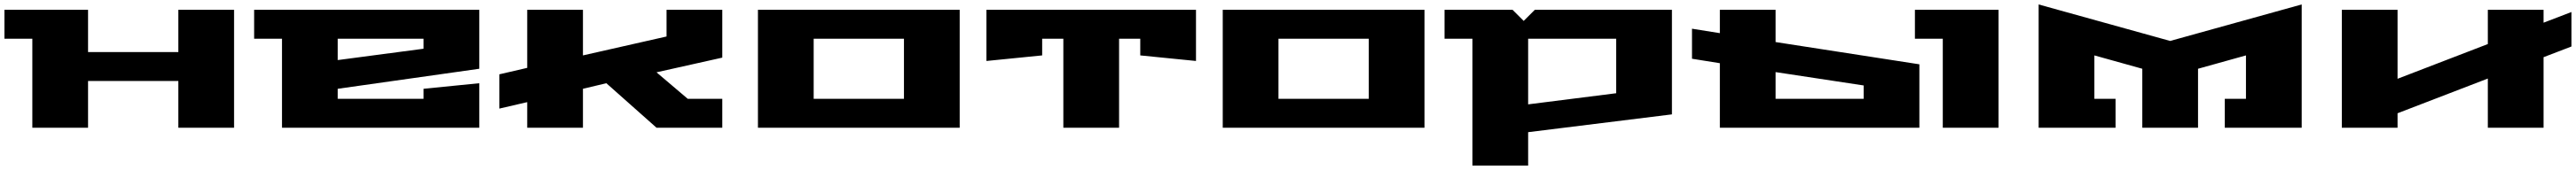

<svg xmlns="http://www.w3.org/2000/svg" viewBox="-20 -574 11555 764"><path d="M0 -400V-530H375V-340H780V-530H1030V0H780V-210H375V0H125V-400Z M1120 -400V-530H2130V-265L1495 -175V-130H1880V-175L2130 -200V0H1245V-400ZM1495 -304 1880 -355V-400H1495Z M2220 -86V-240L2345 -269V-530H2595V-325L2970 -410V-530H3220V-315L2925 -249L3065 -130H3220V0H2925L2700 -200L2595 -175V0H2345V-115Z M3380 0V-530H4285V0ZM3630 -130H4035V-400H3630Z M4405 -300V-530H5345V-300L5095 -325V-400H5000V0H4750V-400H4655V-325Z M5465 0V-530H6370V0ZM5715 -130H6120V-400H5715Z M6460 -400V-530H6765L6815 -480L6865 -530H7480V-60L6835 20V170H6585V-400ZM6835 -105 7230 -155V-400H6835Z M7570 -310V-445L7695 -425V-530H7945V-385L8590 -285V0H7695V-290ZM7945 -130H8340V-190L7945 -250ZM8570 -400V-530H8945V0H8695V-400Z M9125 0V-554L9715 -390L10305 -554V0H9960V-130H10055V-325L9840 -265V0H9590V-265L9375 -325V-130H9470V0Z M10485 0V-530H10735V-220L11140 -376V-530H11390V-472L11515 -520V-365L11390 -317V0H11140V-221L10735 -65V0Z"/></svg>

Font: Stalinist One
Style: Regular
Weight: 400
Designer: Jovanny Lemonad
Foundry: Alexey Maslov, Jovanny Lemonad
Version: Version 3.004